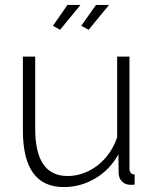

<svg xmlns="http://www.w3.org/2000/svg" viewBox="-20 -750 627 780"><path d="M73 -220V-520H123V-227Q123 -35 254 -35Q298 -35 338.5 -54.5Q379 -74 409.5 -109.5Q440 -145 456 -192V-520H506V-66Q506 -42 527 -41V0Q510 2 502 0Q485 -2 474 -14.5Q463 -27 462 -45L461 -123Q427 -61 367.5 -25.5Q308 10 239 10Q73 10 73 -220ZM224 -629 195 -645 254 -730H307ZM340 -629 310 -645 370 -730H423Z"/></svg>

Font: Raleway Light
Style: Regular
Weight: 300
Designer: Matt McInerney, Pablo Impallari, Rodrigo Fuenzalida
Foundry: Matt McInerney, Pablo Impallari, Rodrigo Fuenzalida
Version: Version 4.026